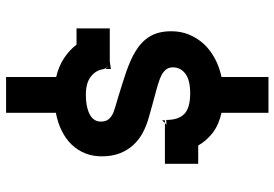

<svg xmlns="http://www.w3.org/2000/svg" viewBox="-156 -656 902 631"><g transform="rotate(-90 295.5 -340.0)"><path d="M201.2 -244.1Q203.6 -244.6 207.5 -244.9Q211.4 -245.1 217.3 -245.1Q217.3 -204.6 237.3 -185.5Q257.3 -166.5 304.7 -166.5Q348.6 -166.5 369.4 -182.4Q390.1 -198.2 390.1 -223.1Q390.1 -235.8 384 -244.4Q377.9 -252.9 366.2 -259.8Q359.9 -263.2 353 -265.9Q346.2 -268.6 338.4 -271Q330.6 -273.4 322.8 -275.6Q314.9 -277.8 307.6 -279.8Q287.1 -285.2 267.1 -290.8Q247.1 -296.4 226.6 -302.2Q199.2 -309.6 175.8 -322Q152.3 -334.5 135 -353.3Q117.7 -372.1 107.7 -397.7Q97.7 -423.3 97.7 -457Q97.7 -486.8 107.7 -511.7Q117.7 -536.6 136.2 -555.9Q154.8 -575.2 181.2 -588.4Q207.5 -601.6 240.7 -607.9V-771.5H358.4V-606.9Q393.6 -598.6 420.2 -581.1Q446.8 -563.5 464.8 -540H518.1V-430.7H410.2L384.8 -427.2V-444.8L394.5 -434.6Q390.6 -439 388.4 -442.6Q386.2 -446.3 385.3 -448.7Q383.8 -451.7 383.8 -454.1Q379.9 -477.5 359.1 -493.4Q338.4 -509.3 300.8 -509.3Q276.4 -509.3 259.3 -505.1Q242.2 -501 231.7 -494.4Q221.2 -487.8 216.6 -479Q211.9 -470.2 211.9 -460.9Q211.9 -445.3 218 -436.8Q224.1 -428.2 234.4 -422.4Q239.7 -419.4 246.3 -417.2Q252.9 -415 260.3 -412.6Q267.6 -410.2 275.1 -408.2Q282.7 -406.2 290 -403.8Q313.5 -396.5 335 -389.9Q356.4 -383.3 376 -376.5Q395 -369.6 412.4 -362.1Q429.7 -354.5 444.3 -345.2Q475.1 -326.7 491.9 -298.8Q508.8 -271 508.8 -228Q508.8 -196.8 497.6 -169.7Q486.3 -142.6 466.6 -121.3Q446.8 -100.1 418.9 -85.2Q391.1 -70.3 358.4 -63.5V90.8H240.7V-63.5Q200.2 -72.8 174.6 -92.8Q148.9 -112.8 133.3 -140.1H73.2V-249.5H207.5H216.3V-258.8Q213.4 -255.9 211.2 -253.7Q209 -251.5 207.5 -249.5Q205.1 -247.6 203.6 -246.3Q202.1 -245.1 201.2 -244.1Z"/></g></svg>

Font: Twentytwelve Slab
Style: TwentytwelveSlab
Weight: 700
Designer: Domenico Catapano
Version: Version 1.00 2012